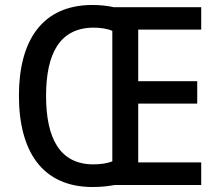

<svg xmlns="http://www.w3.org/2000/svg" viewBox="-20 -836 883 771"><path d="M351 -816C151 -816 56 -675 56 -452C56 -228 150 -85 352 -85C383 -85 414 -88 440 -93H788V-184H535V-420H772V-510H535V-717H788V-807H437C412 -813 381 -816 351 -816ZM355 -725C383 -725 411 -721 431 -712V-188C411 -180 383 -176 355 -176C220 -176 165 -281 165 -451C165 -621 220 -724 355 -725Z"/></svg>

Font: Noto Sans Kannada UI SemiCondensed Medium
Style: Regular
Weight: 500
Width: 4
Designer: Jelle Bosma - Monotype Design Team
Foundry: Monotype Imaging Inc.
Version: Version 2.005